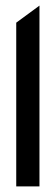

<svg xmlns="http://www.w3.org/2000/svg" viewBox="-20 -666 199 686"><path d="M121 0V-646L38 -585V0Z"/></svg>

Font: Charger
Style: Bd
Weight: 400
Designer: Jasper
Foundry: Cannot Into Space Fonts
Version: Version 0.98